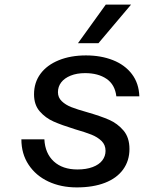

<svg xmlns="http://www.w3.org/2000/svg" viewBox="-20 -803 690 835"><path d="M73 -197H173Q176 -136 214 -101Q252 -66 317 -66Q355 -66 383 -76.5Q411 -87 425 -105.5Q439 -124 439 -147Q439 -173 421.5 -190Q404 -207 377.5 -217.5Q351 -228 306 -241Q248 -259 213 -274.5Q178 -290 153 -318.5Q128 -347 128 -393Q128 -444 156 -482Q184 -520 235.5 -541Q287 -562 354 -562Q419 -562 471 -541.5Q523 -521 553.5 -481Q584 -441 586 -384H486Q480 -435 443.5 -460Q407 -485 350 -485Q314 -485 287 -474Q260 -463 246 -444.5Q232 -426 232 -402Q232 -379 248.5 -363Q265 -347 290.5 -337Q316 -327 359 -315Q418 -298 454.5 -282Q491 -266 517 -235.5Q543 -205 543 -155Q543 -104 515.5 -66Q488 -28 436.5 -8Q385 12 314 12Q245 12 190.5 -13.5Q136 -39 104.5 -86.5Q73 -134 73 -197ZM440 -783H550L408 -615H319Z"/></svg>

Font: Azeret Mono
Style: Italic
Weight: 400
Italic angle: -12°
Designer: Martin Vácha
Foundry: Displaay
Version: Version 1.000; Glyphs 3.0.3, build 3074